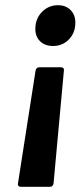

<svg xmlns="http://www.w3.org/2000/svg" viewBox="-20 -728 311 739"><path d="M270 -641Q270 -602 245.5 -576.5Q221 -551 184 -551Q153 -551 134.5 -569Q116 -587 116 -617Q116 -656 141.5 -682Q167 -708 203 -708Q233 -708 251.5 -689.5Q270 -671 270 -641ZM130 -469H216Q221 -469 224 -465.5Q227 -462 226 -457L186 -21Q185 -16 181.5 -12.5Q178 -9 173 -9H59Q54 -9 51 -12.5Q48 -16 49 -21L117 -457Q118 -462 121.5 -465.5Q125 -469 130 -469Z"/></svg>

Font: Barlow Condensed
Style: Bold Italic
Weight: 700
Width: 3
Italic angle: -7°
Designer: Jeremy Tribby
Foundry: Tribby Type
Version: Version 1.408